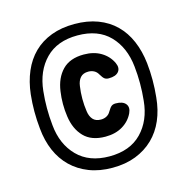

<svg xmlns="http://www.w3.org/2000/svg" viewBox="-96 -831 792 813"><g transform="rotate(-15 300.0 -425.0)"><path d="M300 -110Q243 -110 198 -127.5Q153 -145 120.5 -176.5Q88 -208 69 -252Q50 -296 45 -350Q41 -388 41 -425.5Q41 -463 45 -500Q51 -554 70 -598.5Q89 -643 121 -674.5Q153 -706 198 -723Q243 -740 300 -740Q357 -740 402 -723Q447 -706 479 -674.5Q511 -643 530 -598.5Q549 -554 555 -500Q559 -463 559 -425.5Q559 -388 555 -350Q550 -296 531 -252Q512 -208 479.5 -176.5Q447 -145 402 -127.5Q357 -110 300 -110ZM300 -160Q390 -160 441 -212.5Q492 -265 500 -350Q504 -388 504 -425.5Q504 -463 500 -500Q491 -586 440.5 -638Q390 -690 300 -690Q211 -690 160 -638Q109 -586 100 -500Q96 -463 96 -425.5Q96 -388 100 -350Q108 -265 159.5 -212.5Q211 -160 300 -160ZM427 -315Q412 -283 380.5 -264Q349 -245 305 -245Q244 -245 211 -279Q178 -313 170 -370Q166 -397 166 -425Q166 -453 170 -480Q178 -537 211 -571Q244 -605 305 -605Q349 -605 380.5 -586Q412 -567 427 -535Q438 -511 425.5 -495.5Q413 -480 382 -480Q371 -480 364 -485Q357 -490 347 -507Q341 -518 330 -524Q319 -530 305 -530Q282 -530 270 -516.5Q258 -503 255 -480Q251 -453 251 -425Q251 -397 255 -370Q258 -347 270 -333.5Q282 -320 305 -320Q319 -320 330 -326Q341 -332 347 -343Q357 -360 364 -365Q371 -370 382 -370Q413 -370 425.5 -354.5Q438 -339 427 -315Z"/></g></svg>

Font: Maple Mono ExtraBold
Style: Regular
Weight: 800
Monospace: yes
Designer: subframe7536
Version: Version 7.000